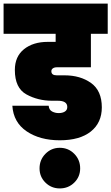

<svg xmlns="http://www.w3.org/2000/svg" viewBox="-31 -760 622 1073"><path d="M287 -384Q273 -384 264.5 -378Q256 -372 256 -362Q256 -339 286 -339H330Q418 -339 478 -296Q538 -253 538 -160Q538 -74 476.5 -25Q415 24 303 24Q192 24 118 -26Q44 -76 38 -169H241Q243 -146 260 -137Q277 -128 297 -128Q318 -128 331.5 -136.5Q345 -145 345 -162Q345 -197 292 -197H260Q181 -197 116.5 -232.5Q52 -268 52 -369Q52 -444 103 -485Q154 -526 236 -526H280V-571H-11V-740H571V-571H477V-384ZM417 181Q417 228 384 260.5Q351 293 303 293Q256 293 223 260.5Q190 228 190 181Q190 133 223 99.5Q256 66 303 66Q351 66 384 99.5Q417 133 417 181Z"/></svg>

Font: Fz Poppins Black
Style: Regular
Weight: 900
Designer: Ninad Kale (Devanagari), Jonny Pinhorn (Latin)
Foundry: Indian Type Foundry
Version: Vit hóa bi Vntype.Com & FontZin.Com